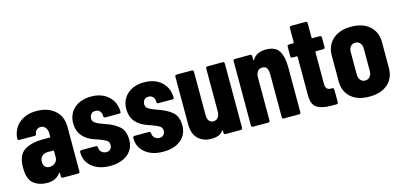

<svg xmlns="http://www.w3.org/2000/svg" viewBox="-61 -1020 2941 1407"><g transform="rotate(-15 1410.0 -317.0)"><path d="M16 -146Q16 -239 67.5 -274Q119 -309 216 -309H262Q267 -309 267 -314V-339Q267 -367 253 -384Q239 -401 217 -401Q199 -401 187 -390.5Q175 -380 172 -361Q171 -349 159 -349L42 -350Q30 -350 30 -362Q35 -435 86 -478.5Q137 -522 218 -522Q303 -522 355.5 -476.5Q408 -431 408 -352V-12Q408 -7 404.5 -3.5Q401 0 396 0H279Q274 0 270.5 -3.5Q267 -7 267 -12V-37Q267 -40 265 -41.5Q263 -43 262 -41Q228 8 159 8Q101 8 58.5 -24Q16 -56 16 -146ZM206 -101Q230 -101 248.5 -116.5Q267 -132 267 -158V-205Q267 -210 262 -210H221Q193 -210 176.5 -194.5Q160 -179 160 -152Q160 -127 173 -114Q186 -101 206 -101Z M450 -145V-148Q450 -153 453.5 -156.5Q457 -160 462 -160H573Q578 -160 581.5 -156.5Q585 -153 585 -148Q585 -126 600 -112Q615 -98 636 -98Q656 -98 667.5 -110Q679 -122 679 -142Q679 -165 660.5 -177Q642 -189 602 -203Q588 -207 581 -210Q455 -251 455 -364Q455 -435 503.5 -478Q552 -521 631 -521Q713 -521 762.5 -475Q812 -429 812 -355Q812 -351 808.5 -348.5Q805 -346 800 -346H693Q688 -346 684.5 -349.5Q681 -353 681 -358V-363Q681 -385 668 -398Q655 -411 635 -411Q614 -411 602.5 -398Q591 -385 591 -363Q591 -347 602.5 -336.5Q614 -326 633 -317.5Q652 -309 670 -303Q739 -281 780 -247Q821 -213 821 -143Q821 -74 771 -33.5Q721 7 638 7Q553 7 501.5 -35Q450 -77 450 -145Z M853 -145V-148Q853 -153 856.5 -156.5Q860 -160 865 -160H976Q981 -160 984.5 -156.5Q988 -153 988 -148Q988 -126 1003 -112Q1018 -98 1039 -98Q1059 -98 1070.5 -110Q1082 -122 1082 -142Q1082 -165 1063.5 -177Q1045 -189 1005 -203Q991 -207 984 -210Q858 -251 858 -364Q858 -435 906.5 -478Q955 -521 1034 -521Q1116 -521 1165.5 -475Q1215 -429 1215 -355Q1215 -351 1211.5 -348.5Q1208 -346 1203 -346H1096Q1091 -346 1087.5 -349.5Q1084 -353 1084 -358V-363Q1084 -385 1071 -398Q1058 -411 1038 -411Q1017 -411 1005.5 -398Q994 -385 994 -363Q994 -347 1005.5 -336.5Q1017 -326 1036 -317.5Q1055 -309 1073 -303Q1142 -281 1183 -247Q1224 -213 1224 -143Q1224 -74 1174 -33.5Q1124 7 1041 7Q956 7 904.5 -35Q853 -77 853 -145Z M1267 -142V-502Q1267 -507 1270.5 -510.5Q1274 -514 1279 -514H1396Q1401 -514 1404.5 -510.5Q1408 -507 1408 -502V-173Q1408 -144 1419.5 -128.5Q1431 -113 1453 -113Q1475 -113 1488 -130Q1501 -147 1501 -176V-502Q1501 -507 1504.5 -510.5Q1508 -514 1513 -514H1630Q1635 -514 1638.5 -510.5Q1642 -507 1642 -502V-12Q1642 -7 1638.5 -3.5Q1635 0 1630 0H1513Q1508 0 1504.5 -3.5Q1501 -7 1501 -12V-29Q1501 -32 1499 -33Q1497 -34 1495 -30Q1480 -9 1457.5 -1Q1435 7 1405 7Q1345 7 1306 -29.5Q1267 -66 1267 -142Z M1709 -12V-502Q1709 -507 1712.5 -510.5Q1716 -514 1721 -514H1838Q1843 -514 1846.5 -510.5Q1850 -507 1850 -502V-473Q1850 -469 1852 -469Q1854 -469 1856 -472Q1887 -522 1958 -522Q2031 -522 2057.5 -477Q2084 -432 2084 -354V-12Q2084 -7 2080.5 -3.5Q2077 0 2072 0H1955Q1950 0 1946.5 -3.5Q1943 -7 1943 -12V-335Q1943 -369 1933.5 -385Q1924 -401 1899 -401Q1876 -401 1863 -384.5Q1850 -368 1850 -338V-12Q1850 -7 1846.5 -3.5Q1843 0 1838 0H1721Q1716 0 1712.5 -3.5Q1709 -7 1709 -12Z M2170 -118V-410Q2170 -415 2165 -415H2131Q2126 -415 2122.5 -418.5Q2119 -422 2119 -427V-502Q2119 -507 2122.5 -510.5Q2126 -514 2131 -514H2165Q2170 -514 2170 -519V-630Q2170 -635 2173.5 -638.5Q2177 -642 2182 -642H2293Q2298 -642 2301.5 -638.5Q2305 -635 2305 -630V-519Q2305 -514 2310 -514H2367Q2372 -514 2375.5 -510.5Q2379 -507 2379 -502V-427Q2379 -422 2375.5 -418.5Q2372 -415 2367 -415H2310Q2305 -415 2305 -410V-172Q2305 -143 2316 -132Q2327 -121 2350 -122H2356Q2361 -122 2364.5 -118.5Q2368 -115 2368 -110V-12Q2368 -7 2364.5 -3.5Q2361 0 2356 0H2316Q2243 0 2206.5 -24.5Q2170 -49 2170 -118Z M2414 -160V-354Q2414 -430 2465 -476Q2516 -522 2604 -522Q2693 -522 2744 -476Q2795 -430 2795 -354V-160Q2795 -82 2744.5 -37Q2694 8 2604 8Q2515 8 2464.5 -37Q2414 -82 2414 -160ZM2604 -114Q2626 -114 2640 -130Q2654 -146 2654 -171V-344Q2654 -369 2640 -385Q2626 -401 2604 -401Q2582 -401 2568.5 -385Q2555 -369 2555 -344V-171Q2555 -146 2568.5 -130Q2582 -114 2604 -114Z"/></g></svg>

Font: Barlow Condensed
Style: Bold
Weight: 700
Width: 3
Designer: Jeremy Tribby
Foundry: Tribby Type
Version: Version 1.500